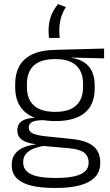

<svg xmlns="http://www.w3.org/2000/svg" viewBox="-20 -742 546 949"><path d="M253.5 -143.5Q157.5 -143.5 106.2 -186.2Q55 -229 55 -310V-327Q55 -377 74.8 -414Q94.5 -451 138 -472.5Q181.5 -494 252 -495.5L494.5 -502V-453.5L334.5 -457.5V-456Q375 -449.5 400 -431Q425 -412.5 436.5 -384.5Q448 -356.5 448 -320.5V-303.5Q448 -225 398.8 -184.2Q349.5 -143.5 253.5 -143.5ZM250.5 137.5H261Q309 137.5 344 130.2Q379 123 398.5 106.5Q418 90 418 62.5V61Q418 29.5 395.5 12.2Q373 -5 319 -9.5L184 -21.5L205 -22Q172.5 -17.5 147.8 -8Q123 1.5 108.8 18Q94.5 34.5 94.5 59.5V60.5Q94.5 89.5 114 106.5Q133.5 123.5 168.5 130.5Q203.5 137.5 250.5 137.5ZM247 187Q183.5 187 136.5 176Q89.5 165 63.8 140.2Q38 115.5 38 73.5V71.5Q38 40 53.8 19.2Q69.5 -1.5 96.5 -13Q123.5 -24.5 155.5 -28L155 -29.5Q108.5 -35.5 87 -52.2Q65.5 -69 65.5 -97V-97.5Q65.5 -116 74.2 -129.5Q83 -143 101.5 -150.5Q120 -158 149.5 -159.5V-168.5L230 -147L192 -148Q152.5 -147.5 137.2 -138.2Q122 -129 122 -111.5V-111Q122 -92 142.5 -82.2Q163 -72.5 213.5 -67.5L331 -55.5Q407 -48 441.2 -19.8Q475.5 8.5 475.5 61V63Q475.5 107 449 134.2Q422.5 161.5 374 174.2Q325.5 187 260 187ZM253 -189Q298.5 -189 329 -202.8Q359.5 -216.5 375 -244Q390.5 -271.5 390.5 -311V-328.5Q390.5 -367.5 375.2 -394.8Q360 -422 330.2 -436Q300.5 -450 255.5 -450H252Q202.5 -450 171.8 -434.8Q141 -419.5 127 -392Q113 -364.5 113 -328V-311.5Q113 -271.5 128.5 -244.2Q144 -217 175 -203Q206 -189 253 -189ZM222 -554.5Q221.5 -560.5 220.8 -569.2Q220 -578 220 -588.5Q220 -627 230.8 -659Q241.5 -691 267 -722L305.5 -707Q289 -681 281 -652.2Q273 -623.5 273 -589Q273 -580 273.8 -571.5Q274.5 -563 275 -554.5Z"/></svg>

Font: Anek Latin Light
Style: Regular
Weight: 300
Designer: Yesha Goshar
Foundry: Ek Type
Version: Version 1.003